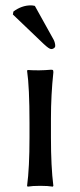

<svg xmlns="http://www.w3.org/2000/svg" viewBox="-20 -693 300 716"><path d="M110 -671 180 -545Q186 -533 186 -521Q186 -517 181.5 -513.5Q177 -510 171 -510Q163 -510 142 -530L28 -639L30 -650Q61 -673 95 -673Q102 -673 110 -671ZM90 -235Q90 -368 81 -429L83 -432Q126 -429 170 -433Q176 -433 177.5 -431.5Q179 -430 179 -423Q170 -339 170 -251V-180Q170 -71 179 0L177 3Q159 0 130 0Q101 0 83 3L81 0Q90 -67 90 -180Z"/></svg>

Font: Libertinus Sans
Style: Regular
Weight: 400
Designer: Philipp H. Poll
Foundry: Khaled Hosny
Version: Version 6.1